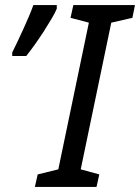

<svg xmlns="http://www.w3.org/2000/svg" viewBox="-20 -734 550 754"><path d="M117 0 128 -49 209 -69 329 -645 257 -664 268 -714H510L500 -664L417 -645L297 -69L370 -49L359 0ZM28 -528Q37 -546 48.5 -570Q60 -594 71.5 -619.5Q83 -645 93.5 -669.5Q104 -694 111 -714H203V-700Q197 -685 183.5 -662Q170 -639 153 -612.5Q136 -586 117.5 -560Q99 -534 83 -514H28Z"/></svg>

Font: Noto Sans Display
Style: Italic
Weight: 400
Italic angle: -12°
Designer: Monotype Design Team
Foundry: Monotype Imaging Inc.
Version: Version 2.003